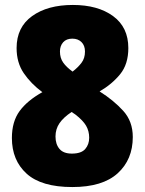

<svg xmlns="http://www.w3.org/2000/svg" viewBox="-20 -744 584 775"><path d="M272 11Q147 11 87.5 -43Q28 -97 28 -187Q28 -253 59 -295.5Q90 -338 151 -372Q105 -406 76 -448.5Q47 -491 47 -550Q47 -634 109.5 -679Q172 -724 274 -724Q375 -724 436.5 -679Q498 -634 498 -550Q498 -485 465 -444.5Q432 -404 382 -375Q439 -339 477.5 -296.5Q516 -254 516 -191Q516 -100 455 -44.5Q394 11 272 11ZM273 -455Q295 -472 309 -490.5Q323 -509 323 -536Q323 -560 309 -574Q295 -588 272 -588Q248 -588 235 -573.5Q222 -559 222 -536Q222 -510 235 -491.5Q248 -473 273 -455ZM270 -124Q308 -124 324 -142.5Q340 -161 340 -188Q340 -215 327.5 -236.5Q315 -258 284 -282L269 -292Q236 -270 220 -246.5Q204 -223 204 -193Q204 -162 220 -143Q236 -124 270 -124Z"/></svg>

Font: Noto Sans Tamil SemiCondensed Black
Style: Regular
Weight: 900
Width: 4
Designer: Jelle Bosma - Monotype Design Team
Foundry: Monotype Imaging Inc.
Version: Version 2.004; ttfautohint (v1.8.4.7-5d5b)